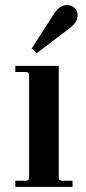

<svg xmlns="http://www.w3.org/2000/svg" viewBox="-20 -732 336 752"><path d="M104 -542 193 -680Q214 -712 242 -712Q260 -712 272 -701Q284 -690 284 -672Q284 -646 256 -624L124 -524ZM40 0V-24H78Q87 -24 90.5 -27.5Q94 -31 94 -40V-434Q94 -443 90.5 -446.5Q87 -450 78 -450H40V-474H210V-40Q210 -31 213.5 -27.5Q217 -24 226 -24H264V0Z"/></svg>

Font: Old Standard TT
Style: Bold
Weight: 700
Designer: Alexey Kryukov <alexios@thessalonica.org.ru>
Version: Version 2.2